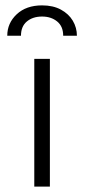

<svg xmlns="http://www.w3.org/2000/svg" viewBox="-20 -694 323 714"><path d="M165.5 0H107.5V-475H165.5ZM266 -561H215Q215 -596 192.5 -614.2Q170 -632.5 136.5 -632.5Q102 -632.5 80 -614.2Q58 -596 58 -561H7Q7 -608 42.2 -641Q77.5 -674 136.5 -674Q177.5 -674 206.5 -658.2Q235.5 -642.5 250.8 -616.8Q266 -591 266 -561Z"/></svg>

Font: Betina Sans Light
Style: Regular
Weight: 300
Designer: Jonathan Pinhorn (font) & Cristiano Sobral (main changes)
Version: Version 2.001;October 6, 2020;FontCreator 13.0.0.2681 64-bit